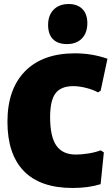

<svg xmlns="http://www.w3.org/2000/svg" viewBox="-20 -923 554 954"><path d="M514 -631 480 -472 467 -464Q441 -478 407 -486.5Q373 -495 344 -495Q283 -495 256 -459.5Q229 -424 229 -341Q229 -244 260 -199.5Q291 -155 357 -155Q385 -155 419.5 -160.5Q454 -166 480 -176L496 -166L480 -8Q420 11 341 11Q180 11 98.5 -73Q17 -157 17 -318Q17 -480 104.5 -569Q192 -658 352 -658Q438 -658 514 -631ZM414 -808Q414 -760 387 -732Q360 -704 313 -704Q267 -704 243 -728.5Q219 -753 219 -799Q219 -847 246.5 -875Q274 -903 321 -903Q365 -903 389.5 -878Q414 -853 414 -808Z"/></svg>

Font: Luna Sans Black
Style: Regular
Weight: 900
Designer: Juan Pablo del Peral
Foundry: Huerta Tipografica
Version: Version 2.001; ttfautohint (v1.5)